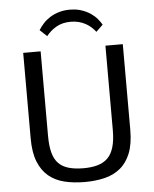

<svg xmlns="http://www.w3.org/2000/svg" viewBox="-60 -959 822 1022"><g transform="rotate(-5 350.5 -448.5)"><path d="M351.6 -62Q394.5 -62 426.8 -71.3Q459 -80.6 480.5 -101.6Q502 -122.6 512.9 -159.2Q523.9 -195.8 523.9 -250.5V-701.7H616.7V-244.1Q616.7 -168.5 596.9 -119.1Q577.1 -69.8 541.7 -40.8Q506.3 -11.7 457.8 0Q409.2 11.7 352.1 11.7Q293 11.7 243.7 -0.2Q194.3 -12.2 158.9 -41.7Q123.5 -71.3 104 -120.6Q84.5 -169.9 84.5 -244.6V-701.7H177.7V-250.5Q177.7 -195.8 187.7 -159.2Q197.8 -122.6 219 -101.6Q240.2 -80.6 273.2 -71.3Q306.2 -62 351.6 -62ZM351.1 -909.2Q385.7 -909.2 413.1 -900.1Q440.4 -891.1 461.2 -877.2Q481.9 -863.3 496.1 -846.4Q510.3 -829.6 519 -814.5L482.4 -779.3Q472.7 -792.5 459.7 -804.2Q446.8 -815.9 430.4 -825Q414.1 -834 394.3 -839.4Q374.5 -844.7 351.1 -844.7Q305.7 -844.7 273.4 -825.9Q241.2 -807.1 219.7 -779.3L182.1 -814.5Q192.4 -831.5 207.8 -848.6Q223.1 -865.7 244.1 -879.2Q265.1 -892.6 292 -900.9Q318.8 -909.2 351.1 -909.2Z"/></g></svg>

Font: Mako
Style: Regular
Weight: 400
Designer: vernon adams
Foundry: vernon adams
Version: Version 1.000